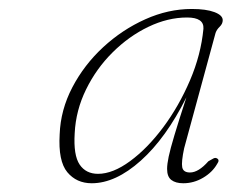

<svg xmlns="http://www.w3.org/2000/svg" viewBox="-20 -730 516 428"><path d="M390.5 -399.5Q384 -369 386.2 -357.2Q388.5 -345.5 403.5 -345.5Q422.5 -345.5 444.5 -370.5Q451.5 -374.5 455.8 -376.8Q460 -379 463.5 -377Q470.5 -373.5 464 -364.5Q453.5 -346 432.8 -333.8Q412 -321.5 388.5 -321.5Q371.5 -321.5 362 -328.8Q352.5 -336 352.5 -353.5Q352.5 -364 356 -380.8Q359.5 -397.5 368.8 -428.5Q378 -459.5 395.5 -513Q350 -422 293.8 -371.8Q237.5 -321.5 184.5 -321.5Q150.5 -321.5 130 -346.2Q109.5 -371 113 -430.5Q115 -485 141.2 -535.2Q167.5 -585.5 210 -624.8Q252.5 -664 303.8 -687Q355 -710 407.5 -710Q439.5 -710 458 -703Q476.5 -696 476.5 -685Q476.5 -677 469.8 -670.5Q463 -664 460.5 -656.5ZM146.5 -433Q143.5 -384 157.5 -363.2Q171.5 -342.5 198.5 -342.5Q231.5 -342.5 270 -370.8Q308.5 -399 343.8 -446.2Q379 -493.5 403.5 -550.8Q428 -608 433.5 -666Q435 -691 397 -691Q354 -691 310.8 -670.2Q267.5 -649.5 231 -613.2Q194.5 -577 171.8 -530.5Q149 -484 146.5 -433Z"/></svg>

Font: Fraunces 9pt Thin
Style: Italic
Weight: 100
Italic angle: -16°
Version: Version 1.000;[b76b70a41]